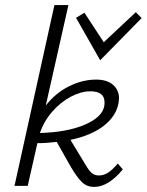

<svg xmlns="http://www.w3.org/2000/svg" viewBox="-20 -731 577 755"><path d="M443 -88 463 -65Q406 4 350 4Q322 4 303 -14Q284 -32 259 -74L203 -173Q163 -168 127 -168L89 0H37L194 -711H249L160 -316Q198 -365 251 -391.5Q304 -418 358 -418Q401 -418 424.5 -397.5Q448 -377 448 -344Q448 -339 446 -325Q436 -273 387 -235.5Q338 -198 257 -181L311 -92Q327 -64 338.5 -52.5Q350 -41 369 -41Q389 -41 406.5 -53Q424 -65 443 -88ZM374 -494 279 -661 312 -681 388 -565 514 -683 537 -660ZM137 -208Q244 -211 313 -240.5Q382 -270 390 -314Q391 -319 391 -329Q391 -372 335 -372Q299 -372 259 -351Q219 -330 186 -292.5Q153 -255 137 -208Z"/></svg>

Font: Ysabeau Infant Semilight
Style: Italic
Weight: 300
Italic angle: -12°
Designer: Christian Thalmann (Catharsis Fonts)
Version: Version 0.003